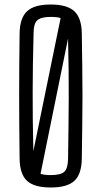

<svg xmlns="http://www.w3.org/2000/svg" viewBox="-20 -826 449 852"><path d="M205 6Q132 6 100 -23.5Q68 -53 67 -122Q66 -202 65.5 -270.5Q65 -339 65 -403Q65 -467 65.5 -533.5Q66 -600 67 -678Q68 -746 100 -776Q132 -806 205 -806Q278 -806 310 -776Q342 -746 343 -678Q344 -600 345 -533.5Q346 -467 346 -403Q346 -339 345 -270.5Q344 -202 343 -122Q342 -53 310 -23.5Q278 6 205 6ZM129 -679Q127 -602 126 -539Q125 -476 125 -417Q125 -358 125.5 -295Q126 -232 128 -155L249 -746Q233 -751 205 -751Q162 -751 145.5 -736Q129 -721 129 -679ZM205 -49Q249 -49 265 -63.5Q281 -78 282 -120Q283 -200 284 -265Q285 -330 285 -390Q285 -450 284.5 -513.5Q284 -577 282 -655L160 -55Q175 -49 205 -49Z"/></svg>

Font: Big Shoulders Text Light
Style: Regular
Weight: 300
Designer: Patric King
Foundry: XO Type Co
Version: Version 1.000; ttfautohint (v1.8.2)